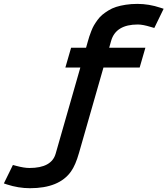

<svg xmlns="http://www.w3.org/2000/svg" viewBox="-170 -718 870 997"><path d="M285.6 -501Q290.5 -518.1 293.7 -528.3Q296.9 -538.6 304 -556.6Q311 -574.7 317.9 -586.4Q324.7 -598.1 336.4 -614.3Q348.1 -630.4 361.1 -641.1Q374 -651.9 392.8 -663.6Q411.6 -675.3 433.1 -682.1Q454.6 -689 482.9 -693.4Q511.2 -697.8 543.5 -697.8Q603.5 -697.8 663.6 -677.7L679.7 -672.4L631.3 -572.8L612.8 -578.1Q571.3 -590.8 545.9 -590.8Q431.6 -590.8 407.2 -506.3L397 -470.2H585L555.2 -367.2H367.2L240.2 76.2Q222.2 139.6 198.7 172.4Q137.2 259.3 -14.2 259.3Q-74.2 259.3 -134.3 239.7L-149.9 234.4L-103 138.7L-84.5 143.6Q-44.4 154.3 -17.1 154.3Q98.1 154.3 119.1 79.6L247.1 -367.2H169.4L199.2 -470.2H276.9Z"/></svg>

Font: Cantarell
Style: Bold Italic
Weight: 700
Italic angle: -16°
Designer: Dave Crossland
Version: Version 1.004